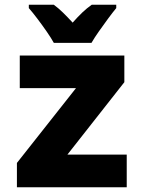

<svg xmlns="http://www.w3.org/2000/svg" viewBox="-20 -786 603 806"><path d="M51 0V-102L299 -416H63V-553H502V-441L263 -137H512V0ZM206 -606Q195 -626 176 -653.5Q157 -681 136.5 -708Q116 -735 101 -752V-766H206Q225 -752 244 -733.5Q263 -715 285 -691Q307 -716 326 -734Q345 -752 365 -766H468V-752Q453 -734 433.5 -707.5Q414 -681 395 -654Q376 -627 364 -606Z"/></svg>

Font: Noto Sans Mono SemiCondensed Black
Style: Regular
Weight: 900
Width: 4
Designer: Monotype Design Team
Foundry: Monotype Imaging Inc.
Version: Version 2.014; ttfautohint (v1.8.4.7-5d5b)